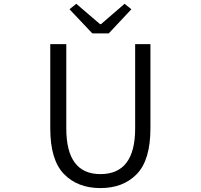

<svg xmlns="http://www.w3.org/2000/svg" viewBox="-20 -961 1040 994"><path d="M240.2 -296.9V-732.4H323.2V-295.9Q323.2 -59.6 500 -59.6Q679.7 -59.6 679.7 -295.9V-732.4H758.8V-296.9Q758.8 -132.8 688.5 -60.1Q618.2 12.7 500 12.7Q381.8 12.7 311 -60.1Q240.2 -132.8 240.2 -296.9ZM458 -788.1 339.8 -913.1 375 -941.4 498 -835.9H502.9L625 -941.4L660.2 -913.1L543 -788.1Z"/></svg>

Font: GenEi Gothic M SemiLight
Style: Regular
Weight: 350
Designer: o_tamon (Modified); [Source Han Sans]
Ryoko NISHIZUKA  (kana & ideographs); Paul D. Hunt (Latin, Greek & Cyrillic); Wenl
Version: Version 1.1a;Original Version 1.004